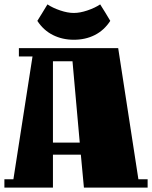

<svg xmlns="http://www.w3.org/2000/svg" viewBox="-45 -854 692 874"><path d="M196 0H-25V-38H16L103 -597H41V-635H493L585 -38H627V0H337L323 -150H196ZM196 -575V-205H318L285 -575ZM291 -795Q319 -795 353 -806.5Q387 -818 411 -834Q425 -812 434.5 -796.5Q444 -781 457 -759Q429 -716 386.5 -694.5Q344 -673 291 -673Q239 -673 196 -694.5Q153 -716 125 -759Q137 -778 148.5 -797Q160 -816 171 -834Q195 -818 229 -806.5Q263 -795 291 -795Z"/></svg>

Font: Unlock
Style: Regular
Weight: 400
Designer: Eduardo Rodriguez Tunni
Foundry: Eduardo Rodriguez Tunni
Version: Version 1.003; ttfautohint (v1.8.4.7-5d5b);gftools[0.9.23]